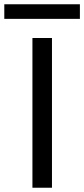

<svg xmlns="http://www.w3.org/2000/svg" viewBox="-74 -874 392 894"><path d="M77 -697C77 -697 77 0 77 0C77 0 168 0 168 0C168 0 168 -697 168 -697C168 -697 77 -697 77 -697ZM-54 -854C-54 -854 -54 -786 -54 -786C-54 -786 298 -786 298 -786C298 -786 298 -854 298 -854C298 -854 -54 -854 -54 -854Z"/></svg>

Font: Girnar Poppins
Style: Regular
Weight: 500
Designer: Ninad Kale (Devanagari), Jonny Pinhorn (Latin)
Foundry: Indian Type Foundry
Version: ""